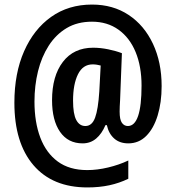

<svg xmlns="http://www.w3.org/2000/svg" viewBox="-20 -739 769 841"><path d="M688 -362Q688 -290 670.5 -233Q653 -176 620.5 -143.5Q588 -111 542 -111Q504 -111 480 -132.5Q456 -154 448 -191H442Q426 -153 401 -132Q376 -111 342 -111Q278 -111 243 -161.5Q208 -212 208 -300Q208 -406 255.5 -468Q303 -530 388 -530Q420 -530 454 -523Q488 -516 514 -506L506 -300Q505 -286 504.5 -272.5Q504 -259 504 -250Q504 -215 514 -201Q524 -187 540 -187Q600 -187 600 -364Q600 -448 574 -511Q548 -574 499 -609Q450 -644 383 -644Q319 -644 272 -616Q225 -588 193.5 -539Q162 -490 146.5 -427Q131 -364 131 -294Q131 -204 156.5 -136.5Q182 -69 233 -31.5Q284 6 362 6Q406 6 454 -5.5Q502 -17 542 -36V44Q503 63 459 72.5Q415 82 363 82Q210 82 126.5 -15.5Q43 -113 43 -289Q43 -418 85.5 -514.5Q128 -611 204 -665Q280 -719 383 -719Q475 -719 543.5 -673.5Q612 -628 650 -547Q688 -466 688 -362ZM300 -298Q300 -240 314 -213.5Q328 -187 354 -187Q383 -187 396.5 -223.5Q410 -260 415 -339L421 -452Q413 -454 404.5 -455.5Q396 -457 386 -457Q343 -457 321.5 -413.5Q300 -370 300 -298Z"/></svg>

Font: Noto Sans Disp Cond SemBd
Style: Regular
Weight: 600
Width: 3
Designer: Monotype Design Team
Foundry: Monotype Imaging Inc.
Version: Version 2.000;GOOG;noto-source:20170915:90ef993387c0; ttfaut